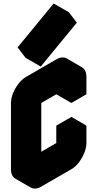

<svg xmlns="http://www.w3.org/2000/svg" viewBox="-20 -1031 560 1102"><path d="M217 -540 390 -640Q424 -660 450 -645Q476 -630 476 -590V-490L390 -440V-540L217 -440V-60L390 -160V-260L476 -310V-210Q476 -184 464 -154Q452 -124 432.5 -98.5Q413 -73 390 -60L217 40Q182 60 156 45Q130 30 130 -10V-390Q130 -417 142 -446.5Q154 -476 174 -501.5Q194 -527 217 -540ZM168 -709 375 -961 421 -901 214 -649ZM476 -310 390 -260 303 -310 390 -360ZM390 -260V-160L303 -210V-310ZM390 -160 217 -60 130 -110 303 -210ZM390 -540V-440L303 -490V-590ZM450 -645Q424 -660 390 -640L217 -540Q194 -527 174 -501.5Q154 -476 142 -446.5Q130 -417 130 -390V-10Q130 30 156 45L69 -5Q43 -20 43 -60V-440Q43 -467 55 -496.5Q67 -526 87 -551.5Q107 -577 130 -590L303 -690Q338 -710 364 -695ZM375 -961 168 -709 81 -759 288 -1011ZM168 -709 214 -649 127 -699 81 -759Z"/></svg>

Font: Nabla Normal
Style: Regular
Weight: 400
Designer: Arthur Reinders Folmer
Version: Version 1.000